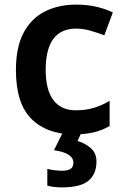

<svg xmlns="http://www.w3.org/2000/svg" viewBox="-20 -572 541 832"><path d="M300 10Q183 10 116 -57Q49 -124 49 -268Q49 -368 82.5 -430.5Q116 -493 175 -522.5Q234 -552 310 -552Q361 -552 401 -542Q441 -532 469 -518L432 -419Q401 -431 370 -439.5Q339 -448 310 -448Q178 -448 178 -269Q178 -182 211.5 -138Q245 -94 308 -94Q353 -94 388 -105Q423 -116 455 -135V-26Q424 -8 388.5 1Q353 10 300 10ZM398 128Q398 182 363.5 211Q329 240 248 240Q229 240 213 238Q197 236 185 232V160Q197 163 215.5 165.5Q234 168 249 168Q271 168 284.5 160.5Q298 153 298 133Q298 91 214 79L253 0H334L316 39Q348 48 373 69.5Q398 91 398 128Z"/></svg>

Font: Noto Sans Kannada SemiBold
Style: Regular
Weight: 600
Designer: Jelle Bosma - Monotype Design Team
Foundry: Monotype Imaging Inc.
Version: Version 2.005; ttfautohint (v1.8.4.7-5d5b)